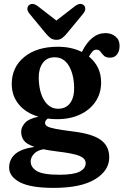

<svg xmlns="http://www.w3.org/2000/svg" viewBox="-20 -700 616 957"><path d="M341.5 -45Q439.5 -33.5 482 -2.8Q524.5 28 524.5 84Q524.5 150.5 453.8 193.5Q383 236.5 247.5 236.5Q132 236.5 78.8 208.2Q25.5 180 25.5 135Q25.5 96 54.2 69.2Q83 42.5 151.5 32Q112 18.5 98.8 0Q85.5 -18.5 85.5 -43.5Q85.5 -65.5 104 -86.8Q122.5 -108 171.5 -118.5Q108.5 -137 73.5 -180Q38.5 -223 38.5 -281Q38.5 -365 101 -416Q163.5 -467 268 -467Q303.5 -467 333.5 -460.2Q363.5 -453.5 388 -441Q434.5 -535 506 -535Q535 -535 555.5 -518.2Q576 -501.5 576 -472Q576 -445 563.5 -428.8Q551 -412.5 528.5 -412.5Q507.5 -412.5 497.8 -422.5Q488 -432.5 480.8 -442.5Q473.5 -452.5 460.5 -452.5Q449.5 -452.5 441 -443.5Q432.5 -434.5 423.5 -418Q484 -368 484 -289.5Q484 -234.5 456 -193.2Q428 -152 378.8 -129Q329.5 -106 265.5 -106Q240.5 -106 217.5 -109Q204.5 -98 204.5 -87.5Q204.5 -77 215.8 -70.2Q227 -63.5 256.8 -57.8Q286.5 -52 341.5 -45ZM252.5 -414.5Q213.5 -414.5 193 -385.8Q172.5 -357 173 -312.5Q174.5 -240 200.8 -199Q227 -158 269.5 -158Q309 -158 329.8 -186.5Q350.5 -215 349.5 -264Q348 -331 322.8 -372.8Q297.5 -414.5 252.5 -414.5ZM133 105Q133 134 163.5 152.5Q194 171 276.5 171Q346.5 171 376.8 155.5Q407 140 407 113.5Q407 90 376.8 77.2Q346.5 64.5 265.5 55Q225.5 50 196 44Q165.5 49.5 149.2 67Q133 84.5 133 105ZM315.5 -536Q302.5 -520 290.5 -510.8Q278.5 -501.5 261.5 -501.5Q243.5 -501.5 231.2 -510.8Q219 -520 206 -536L126 -633Q116 -645.5 116.5 -656.5Q117 -667.5 123.5 -673.5Q141.5 -689 167.5 -670L261 -597.5L354.5 -670Q380.5 -689 398.5 -673.5Q404.5 -667.5 405 -656.5Q405.5 -645.5 395.5 -633Z"/></svg>

Font: Fraunces 72pt S100 SemiBold
Style: Regular
Weight: 600
Version: Version 1.000; ttfautohint (v1.8.3)